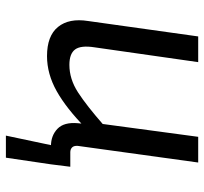

<svg xmlns="http://www.w3.org/2000/svg" viewBox="-40 -486 676 635"><g transform="rotate(90 297.5 -169.0)"><path d="M186 -487 137 -144Q130 -99 144 -80Q158 -61 195 -61Q242 -61 286 -89.5Q330 -118 395 -175L404 -115Q339 -51 282 -19Q225 13 166 13Q99 13 69.5 -23.5Q40 -60 50 -123L101 -487ZM463 -12 524 0 502 149H429ZM518 -487 463 -89Q462 -76 468 -70Q474 -64 484 -64H532L524 0H464Q429 0 406.5 -21.5Q384 -43 388 -89L392 -130L387 -145L433 -487Z"/></g></svg>

Font: Exo 2
Style: Italic
Weight: 400
Italic angle: -8°
Designer: Natanael Gama
Foundry: Natanael Gama
Version: Version 2.010